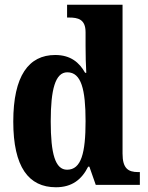

<svg xmlns="http://www.w3.org/2000/svg" viewBox="-20 -780 624 810"><path d="M216 10C284 10 325 -23 352 -77H357L384 0H570V-54H563C520 -54 497 -70 497 -132V-760H263V-706H271C309 -706 341 -699 341 -644V-586C341 -548 342 -505 344 -473H339C315 -516 278 -548 213 -548C101 -548 36 -460 36 -267C36 -75 101 10 216 10ZM263 -64C213 -64 194 -131 194 -268C194 -402 213 -475 264 -475C323 -475 341 -402 341 -269C341 -135 323 -64 263 -64Z"/></svg>

Font: Noto Serif Condensed ExtraBold
Style: Regular
Weight: 800
Width: 3
Designer: Monotype Design Team
Foundry: Monotype Imaging Inc.
Version: Version 2.013